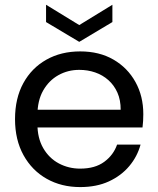

<svg xmlns="http://www.w3.org/2000/svg" viewBox="-20 -771 660 800"><path d="M119.1 -239.9 119.9 -313.7H482.8Q483 -353.8 469.4 -384.7Q455.8 -415.6 431.8 -437Q407.7 -458.5 376.5 -469.2Q345.4 -479.9 310.2 -479.9Q262.8 -479.9 223.3 -457.8Q183.7 -435.7 159.8 -393.7Q135.9 -351.7 135.9 -290.1V-254.9Q135.9 -195.6 160.2 -153.7Q184.5 -111.8 225.1 -90.1Q265.8 -68.4 314 -68.4Q376 -68.4 414.3 -96.7Q452.7 -124.9 467.9 -168.6H565.7Q552.2 -118.9 518.7 -79Q485.2 -39 433.8 -15.2Q382.4 8.5 314 8.5Q235.9 8.5 174.7 -26Q113.4 -60.5 78 -124.4Q42.6 -188.3 42.6 -274.5Q42.6 -361.5 77.3 -424.7Q111.9 -487.8 173.2 -522.3Q234.4 -556.8 314 -556.8Q393.9 -556.8 452.7 -522.7Q511.5 -488.6 544.3 -429.5Q577.1 -370.5 577.1 -295.4Q577.1 -280.1 576.3 -267Q575.6 -253.9 573.8 -239.9ZM310.2 -666.5 448.3 -751.2V-679.1L310.2 -596.6L171.9 -679.1V-751.2Z"/></svg>

Font: Poppins Variable
Style: Regular
Weight: 100
Designer: Jonny Pinhorn
Foundry: Indian Type Foundry
Version: Version 6.000